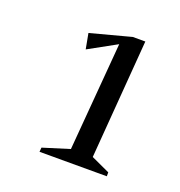

<svg xmlns="http://www.w3.org/2000/svg" viewBox="-79 -755 473 504"><g transform="rotate(20 157.5 -503.5)"><path d="M83 -320 84 -332 158 -355 183 -657 105 -614 97 -657 210 -687H245L219 -355L271 -331V-320Z"/></g></svg>

Font: Ancizar Serif Light
Style: Italic
Weight: 300
Italic angle: -4°
Designer: Cesar Puertas, Viviana Monsalve, Julian Moncada, Julian Prieto, Jose Castro, Felipe Aragon, Mariel Hernandez, Sara Alarc
Version: Version 8.100